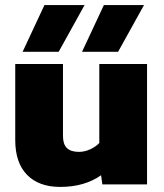

<svg xmlns="http://www.w3.org/2000/svg" viewBox="-20 -726 644 756"><path d="M155 -706H313L211 -522H69ZM389 -706H547L445 -522H303ZM40 -175V-474H228V-190Q228 -158 243.5 -143Q259 -128 291 -128Q313 -128 335 -138Q357 -148 371 -163V-474H559V0H383L378 -36Q313 10 217 10Q133 10 86.5 -37.5Q40 -85 40 -175Z"/></svg>

Font: Kanit Bold
Style: Regular
Weight: 700
Designer: Katatrad Team
Foundry: CadsonDemak
Version: Version 1.000